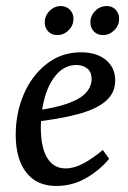

<svg xmlns="http://www.w3.org/2000/svg" viewBox="-20 -602 422 635"><path d="M248 -429Q300 -429 330.5 -403.5Q361 -378 361 -336Q361 -294 329 -267Q297 -240 236 -224Q175 -208 87 -198L90 -235Q164 -245 206 -260.5Q248 -276 265.5 -296.5Q283 -317 283 -341Q283 -364 268.5 -375.5Q254 -387 233 -387Q196 -387 169.5 -358.5Q143 -330 129 -283Q115 -236 115 -181Q115 -115 136 -80Q157 -45 197 -45Q225 -45 256 -61.5Q287 -78 320 -106L341 -77Q311 -40 265.5 -13.5Q220 13 166 13Q101 13 66.5 -32Q32 -77 32 -156Q32 -228 58.5 -290Q85 -352 134 -390.5Q183 -429 248 -429ZM321 -486Q302 -486 290.5 -498Q279 -510 279 -528Q279 -550 295 -566Q311 -582 333 -582Q351 -582 362.5 -570Q374 -558 374 -540Q374 -518 358 -502Q342 -486 321 -486ZM169 -486Q151 -486 139.5 -498Q128 -510 128 -528Q128 -550 144 -566Q160 -582 181 -582Q199 -582 211 -570Q223 -558 223 -540Q223 -518 207 -502Q191 -486 169 -486Z"/></svg>

Font: Yrsa
Style: Italic
Weight: 400
Italic angle: -7.10001°
Designer: Anna Giedrys (Yrsa+Rasa design), David Brezina (Yrsa art-direction, Rasa art-direction, design)
Foundry: Rosetta Type Foundry
Version: Version 2.004